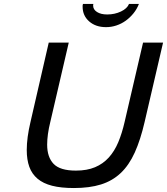

<svg xmlns="http://www.w3.org/2000/svg" viewBox="-20 -937 843 969"><path d="M115 -180Q115 -242 134 -322L226 -722H327L234 -322Q226 -290 222 -261Q218 -232 218 -207Q218 -144 250.5 -110Q283 -76 363 -76Q419 -76 459.5 -93Q500 -110 529 -142Q558 -174 577 -219.5Q596 -265 609 -322L702 -722H803L710 -322Q689 -231 660 -167Q631 -103 589 -63.5Q547 -24 489.5 -6Q432 12 353 12Q288 12 243 0.5Q198 -11 169.5 -35Q141 -59 128 -95Q115 -131 115 -180ZM451 -917Q450 -914 450 -909Q450 -889 469.5 -876.5Q489 -864 521 -864Q559 -864 590.5 -879Q622 -894 631 -917H681Q671 -891 653.5 -869.5Q636 -848 614.5 -832.5Q593 -817 567.5 -808.5Q542 -800 515 -800Q463 -800 430 -829Q397 -858 397 -903Q397 -904 397 -908Q397 -912 399 -917Z"/></svg>

Font: Perun
Style: Italic
Weight: 400
Italic angle: -12°
Foundry: Copyright (c) Stefan Peev, Context Ltd, 2016
Version: Version 1.027